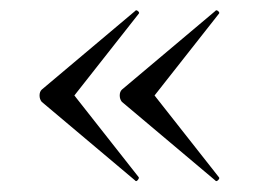

<svg xmlns="http://www.w3.org/2000/svg" viewBox="-20 -382 496 364"><path d="M236 -40 59 -189Q55 -194 55 -201Q55 -208 59 -212L236 -361Q238 -364 241.5 -361Q245 -358 243 -356L121 -201L243 -46Q244 -44 241 -40.5Q238 -37 236 -40ZM388 -40 211 -189Q207 -194 207 -201Q207 -208 211 -212L388 -361Q390 -364 393.5 -361Q397 -358 395 -356L273 -201L395 -46Q397 -44 393.5 -40.5Q390 -37 388 -40Z"/></svg>

Font: Cormorant Infant Light
Style: Regular
Weight: 400
Version: Version 4.001